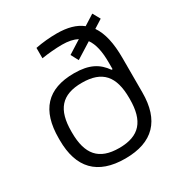

<svg xmlns="http://www.w3.org/2000/svg" viewBox="-167 -830 912 962"><g transform="rotate(-30 288.5 -348.5)"><path d="M43 -246V-235C43 -75 122 9 282 9C443 9 521 -75 521 -235V-435C521 -520 507 -584 476 -629L525 -660L501 -703L441 -665C406 -693 358 -706 296 -706C256 -706 213 -702 173 -694V-634C210 -640 256 -644 292 -644C327 -644 356 -638 379 -626L303 -578L326 -535L417 -592C440 -560 450 -513 450 -450V-411H444C408 -462 361 -490 272 -490C117 -490 43 -408 43 -246ZM115 -238V-244C115 -370 165 -429 282 -429C400 -429 450 -370 450 -244V-238C450 -112 400 -52 282 -52C165 -52 115 -112 115 -238Z"/></g></svg>

Font: LT Wave Alt Light
Style: Regular
Weight: 300
Designer: Daniel Lyons
Version: Version 2.5 (Glyphs App)